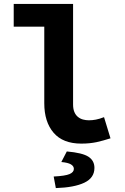

<svg xmlns="http://www.w3.org/2000/svg" viewBox="-20 -721 640 980"><path d="M395 12Q301 12 253.5 -43.5Q206 -99 206 -194V-585H50V-701H353V-188Q353 -165 359.5 -149.5Q366 -134 377.5 -124.5Q389 -115 403.5 -111Q418 -107 434 -107Q451 -107 469.5 -110.5Q488 -114 511 -123L544 -15Q524 -9 507 -4Q490 1 473 4.5Q456 8 437 10Q418 12 395 12ZM265 239 254 180Q313 177 335 167.5Q357 158 357 141Q357 127 342 118Q327 109 293 106L321 52Q401 59 431.5 79Q462 99 462 136Q462 187 410.5 211.5Q359 236 265 239Z"/></svg>

Font: Source Code Pro
Style: Bold
Weight: 700
Monospace: yes
Designer: Paul D. Hunt, Teo Tuominen
Foundry: Adobe Systems Incorporated
Version: Version 2.030;PS 1.000;hotconv 16.6.51;makeotf.lib2.5.65220